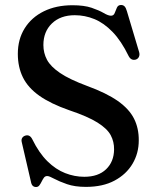

<svg xmlns="http://www.w3.org/2000/svg" viewBox="-20 -734 629 770"><path d="M324.5 15.5Q280 15.5 248.5 4.5Q217 -6.5 197.2 -17.2Q177.5 -28 169.5 -28Q161 -28 156.2 -21.5Q151.5 -15 147.2 -6.2Q143 2.5 138 9.2Q133 16 124.5 16Q116.5 16 111.2 11Q106 6 104 -5.5L67 -165Q65 -174 68.8 -180.5Q72.5 -187 81 -190Q90.5 -193 97.5 -189.2Q104.5 -185.5 109.5 -175.5Q136.5 -120.5 170 -87.5Q203.5 -54.5 241.2 -39.8Q279 -25 318 -25Q374 -25 405.5 -55.2Q437 -85.5 437.5 -134.5Q438 -165.5 424 -191.8Q410 -218 371 -242.5Q332 -267 257.5 -292Q183 -318 137.8 -350Q92.5 -382 72 -423.5Q51.5 -465 51.5 -518Q51.5 -576.5 79 -620.5Q106.5 -664.5 156 -688.8Q205.5 -713 270.5 -713Q317.5 -713 347.5 -702.8Q377.5 -692.5 395.8 -681.8Q414 -671 425 -671Q436 -671 440 -681.8Q444 -692.5 448.8 -703.2Q453.5 -714 465.5 -714Q474 -714 479.5 -708.5Q485 -703 489 -689L538 -525Q541 -514.5 537.2 -506.2Q533.5 -498 524.5 -495Q515.5 -492.5 508.2 -496Q501 -499.5 496 -509Q466 -570.5 431.2 -606.2Q396.5 -642 358.5 -657.5Q320.5 -673 280 -673Q222.5 -673 188.2 -640Q154 -607 154 -553.5Q154 -521.5 168.5 -494.2Q183 -467 221 -441.2Q259 -415.5 329 -389.5Q407 -361 452.5 -329Q498 -297 517.5 -258.2Q537 -219.5 536.5 -170.5Q536.5 -119.5 511.5 -77.2Q486.5 -35 439.5 -9.8Q392.5 15.5 324.5 15.5Z"/></svg>

Font: Fraunces 18pt
Style: Regular
Weight: 400
Version: Version 1.000;[b76b70a41]